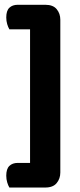

<svg xmlns="http://www.w3.org/2000/svg" viewBox="-20 -676 341 819"><path d="M237.3 -578.2V36.2H108.2V-578.2ZM237.3 -551H20Q14.7 -559.7 10.7 -573.1Q6.7 -586.6 6.7 -601.5Q6.7 -630.4 20 -643Q33.3 -655.6 55.6 -655.6H173.2Q206.4 -655.6 221.8 -636.9Q237.3 -618.1 237.3 -591.9ZM173.2 123.9H20Q14.7 115.2 10.7 101.8Q6.7 88.3 6.7 73.4Q6.7 44.5 20 31.7Q33.3 18.9 55.6 18.9H237.3V59.8Q237.3 86 221.8 104.9Q206.4 123.9 173.2 123.9Z"/></svg>

Font: Baloo Tammudu 2
Style: Regular
Weight: 400
Designer: Maithili Shingre, Omkar Shende and Ek Type
Foundry: Ek Type
Version: Version 1.700